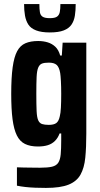

<svg xmlns="http://www.w3.org/2000/svg" viewBox="-20 -719 490 941"><path d="M205 202Q178 202 152.5 201Q127 200 104.5 197.5Q82 195 63 191V101Q78 102 94.5 102Q111 102 130.5 102.5Q150 103 176 103Q214 103 235 98Q256 93 265.5 78.5Q275 64 277.5 37.5Q280 11 280 -32V-65H272Q264 -43 249.5 -28.5Q235 -14 214.5 -7.5Q194 -1 166 -1Q128 -1 102.5 -13.5Q77 -26 62.5 -55.5Q48 -85 41.5 -134.5Q35 -184 35 -259Q35 -338 42 -389Q49 -440 64 -468Q79 -496 104.5 -507Q130 -518 167 -518Q192 -518 213.5 -511.5Q235 -505 251 -490Q267 -475 275 -447H283L287 -510H403V-64Q403 3 398 53.5Q393 104 374.5 137Q356 170 316 186Q276 202 205 202ZM219 -107Q244 -107 256 -116Q268 -125 273 -149Q277 -164 278.5 -191.5Q280 -219 280 -259Q280 -294 278.5 -321.5Q277 -349 275 -361Q270 -390 257.5 -401Q245 -412 219 -412Q198 -412 186 -407.5Q174 -403 167.5 -388Q161 -373 159.5 -342.5Q158 -312 158 -259Q158 -205 159.5 -174Q161 -143 167.5 -129Q174 -115 186.5 -111Q199 -107 219 -107ZM224 -560Q183 -560 157 -570Q131 -580 119 -598.5Q107 -617 102.5 -642.5Q98 -668 98 -699H173Q173 -675 175.5 -659.5Q178 -644 189 -637Q200 -630 224 -630Q249 -630 259.5 -637.5Q270 -645 273 -660Q276 -675 276 -699H351Q351 -668 347 -642.5Q343 -617 330.5 -598.5Q318 -580 292.5 -570Q267 -560 224 -560Z"/></svg>

Font: Saira Condensed
Style: Bold
Weight: 700
Width: 3
Designer: Hector Gatti with collaboration of the Omnibus-Type team
Foundry: Omnibus-Type
Version: Version 1.101